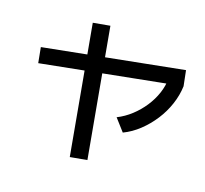

<svg xmlns="http://www.w3.org/2000/svg" viewBox="-142 -960 1284 1200"><g transform="rotate(20 500.0 -360.0)"><path d="M51 -415 32 -515 934 -690 954 -590ZM437 69 285 -769 395 -789 547 49ZM627 -265Q675 -289 715.5 -326.5Q756 -364 786 -409.5Q816 -455 832.5 -504.5Q849 -554 849 -603L954 -590Q952 -530 932 -469.5Q912 -409 877 -355Q842 -301 796 -257.5Q750 -214 696 -188Z"/></g></svg>

Font: M PLUS 2 Thin Medium
Style: Regular
Weight: 500
Version: Version 1.001